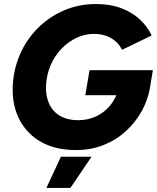

<svg xmlns="http://www.w3.org/2000/svg" viewBox="-20 -732 778 952"><path d="M357 12Q256 12 185 -27.5Q114 -67 77 -138Q40 -209 43 -301Q46 -384 77.5 -458.5Q109 -533 165 -590Q221 -647 295 -679.5Q369 -712 457 -712Q527 -712 581 -691.5Q635 -671 673 -636Q711 -601 732 -556L585 -485Q573 -510 552.5 -527.5Q532 -545 505.5 -554.5Q479 -564 446 -564Q401 -564 359.5 -544.5Q318 -525 284.5 -490Q251 -455 231 -408.5Q211 -362 208 -307Q206 -256 224 -217Q242 -178 278.5 -157Q315 -136 367 -136Q416 -136 456.5 -155Q497 -174 524.5 -207Q552 -240 565 -281L723 -294Q713 -236 683 -181.5Q653 -127 605.5 -83Q558 -39 495 -13.5Q432 12 357 12ZM403 -260 424 -384H738L723 -294L628 -260ZM210 200 282 45H434L329 200Z"/></svg>

Font: Figtree Light ExtraBold
Style: Italic
Weight: 800
Italic angle: -9.5°
Version: Version 2.001;gftools[0.9.30]